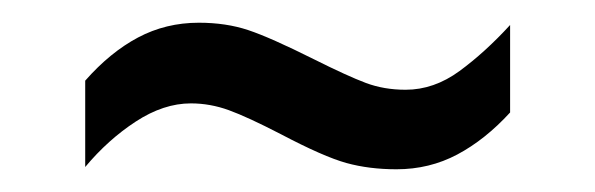

<svg xmlns="http://www.w3.org/2000/svg" viewBox="-20 -407 524 169"><path d="M55 -336Q77 -361 101.5 -374Q126 -387 155 -387Q179 -387 198.5 -380.5Q218 -374 256 -355Q286 -340 302 -334Q318 -328 337 -328Q362 -328 384.5 -344.5Q407 -361 429 -385V-308Q407 -284 382.5 -271Q358 -258 329 -258Q305 -258 285 -263.5Q265 -269 227 -289Q198 -304 181.5 -310Q165 -316 148 -316Q124 -316 99.5 -300Q75 -284 55 -260Z"/></svg>

Font: Noto Sans Bengali UI Condensed
Style: Regular
Weight: 400
Width: 3
Designer: Jelle Bosma - Monotype Design Team
Foundry: Monotype Imaging Inc.
Version: Version 2.003; ttfautohint (v1.8.4.7-5d5b)